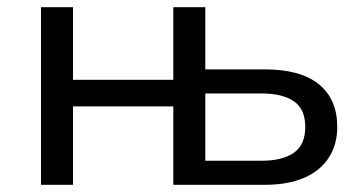

<svg xmlns="http://www.w3.org/2000/svg" viewBox="-20 -514 1013 534"><path d="M94 0V-494H183V-292H462V-494H551V-321H717Q816 -321 867 -279.5Q918 -238 918 -161Q918 -112 894.5 -75.5Q871 -39 826 -19.5Q781 0 717 0H462V-218H183V0ZM551 -67H709Q765 -67 797 -89Q829 -111 829 -161Q829 -211 797 -232.5Q765 -254 709 -254H551Z"/></svg>

Font: Nunito Sans 8pt
Style: Regular
Weight: 400
Version: Version 3.101;gftools[0.9.27]